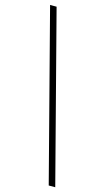

<svg xmlns="http://www.w3.org/2000/svg" viewBox="-134 -804 531 968"><g transform="rotate(15 131.5 -319.5)"><path d="M229 121H263L34 -760H0Z"/></g></svg>

Font: Noto Serif Ethiopic SemiCondensed ExtraLight
Style: Regular
Weight: 200
Width: 4
Designer: Monotype Design Team
Foundry: Monotype Imaging Inc.
Version: Version 2.102